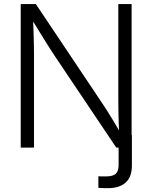

<svg xmlns="http://www.w3.org/2000/svg" viewBox="-20 -748 772 973"><path d="M478.5 204.1V145.5Q486.8 146 498.5 146Q510.3 146 517.1 146Q552.2 146 566.7 132.6Q581.1 119.1 581.1 88.9V-62.5H648.4V91.3Q648.4 147.9 617.2 176.8Q585.9 205.6 525.4 205.6Q512.2 205.6 499.8 205.1Q487.3 204.6 478.5 204.1ZM85 0V-727.5H161.6L494.6 -230Q507.8 -210.9 524.2 -184.8Q540.5 -158.7 558.6 -128.9Q576.7 -99.1 594.2 -68.4L584.5 -61.5Q582.5 -92.3 581.5 -124.8Q580.6 -157.2 580.1 -186.8Q579.6 -216.3 579.6 -237.3V-727.5H647V0H569.3L258.8 -462.4Q243.2 -485.8 225.1 -514.4Q207 -543 185.1 -578.6Q163.1 -614.3 135.7 -659.2L147 -667.5Q148.9 -622.1 150.1 -583.5Q151.4 -544.9 151.9 -514.4Q152.3 -483.9 152.3 -462.9V0Z"/></svg>

Font: Inter 24pt Light
Style: Regular
Weight: 300
Designer: Rasmus Andersson
Foundry: rsms
Version: Version 4.001;git-66647c0bb